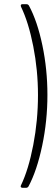

<svg xmlns="http://www.w3.org/2000/svg" viewBox="-20 -785 246 915"><path d="M118 -758Q158 -684 182 -569Q206 -454 206 -333Q206 -209 181 -90.5Q156 28 116 103Q112 110 104 110H87Q82 110 79.5 106.5Q77 103 80 98Q116 23 138.5 -94Q161 -211 161 -332Q161 -450 138.5 -564.5Q116 -679 80 -753Q79 -755 79 -758Q79 -765 87 -765H106Q114 -765 118 -758Z"/></svg>

Font: Barlow Semi Condensed ExLight
Style: Regular
Weight: 275
Width: 4
Designer: Jeremy Tribby
Foundry: Tribby Type
Version: Version 1.408